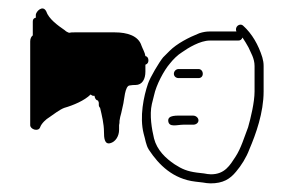

<svg xmlns="http://www.w3.org/2000/svg" viewBox="-20 -399 681 445"><path d="M440 -120C440 -126 434 -131 428 -131H405C390 -131 368 -133 370 -118C372 -103 391 -110 405 -110H428C434 -110 440 -114 440 -120ZM394 -218H440C446 -218 450 -222 450 -228C450 -234 446 -239 440 -239H394C388 -239 383 -234 383 -228C383 -222 388 -218 394 -218ZM542 -312C547 -305 552 -296 556 -289C561 -277 570 -264 570 -246V-187C570 -162 561 -125 555 -104C546 -81 539 -56 526 -36C513 -16 501 5 469 5C464 5 458 4 453 3L436 1C414 -2 402 -7 385 -18C364 -32 344 -51 337 -78C332 -99 326 -132 332 -158L337 -178C342 -202 360 -236 374 -252C381 -261 392 -272 402 -278C416 -288 444 -305 466 -305H532C537 -305 540 -307 542 -312ZM528 -326H465C459 -326 451 -325 442 -322C417 -312 390 -298 373 -281L358 -266C349 -255 328 -220 323 -205C313 -176 303 -128 313 -89C317 -76 318 -63 325 -52C348 -17 381 16 433 22L450 24C456 25 462 26 468 26C497 26 513 16 527 -1C539 -15 551 -34 558 -53C573 -88 591 -138 591 -187V-246C591 -253 590 -259 588 -266C579 -295 564 -321 544 -339C536 -347 523 -337 528 -326ZM317 -233V-249C322 -251 324 -254 324 -259C324 -264 322 -268 317 -269C316 -277 311 -285 308 -293C301 -316 275 -324 246 -324H153C148 -324 144 -324 140 -323C137 -324 133 -326 130 -329C114 -340 93 -355 87 -373C79 -388 64 -373 63 -365V-358C58 -357 56 -354 56 -349V-317C52 -314 50 -309 50 -303V-109C50 -99 69 -93 73 -104C76 -113 87 -123 94 -127C103 -133 118 -145 129 -149C150 -155 176 -166 190 -180C191 -179 193 -178 195 -177H199C200 -171 202 -167 207 -166C208 -165 208 -163 209 -161V-156C209 -153 210 -151 212 -149C216 -132 221 -112 221 -93C221 -80 222 -64 235 -67C248 -70 256 -84 256 -98V-109C257 -112 257 -116 257 -119C258 -125 259 -131 261 -137L265 -155C268 -165 269 -201 281 -201C286 -202 290 -202 294 -202C310 -202 317 -216 317 -233Z"/></svg>

Font: Be Happy
Style: Regular
Weight: 500
Designer: Mew Too
Foundry: Cannot Into Space Fonts
Version: Version 0.9977